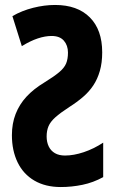

<svg xmlns="http://www.w3.org/2000/svg" viewBox="-20 -744 466 774"><path d="M202 -724Q292 -724 342 -674Q392 -624 392 -533Q392 -491 382.5 -458Q373 -425 356 -399.5Q339 -374 314.5 -353Q290 -332 260 -313Q223 -289 203 -271Q183 -253 175.5 -235Q168 -217 168 -194Q168 -171 176.5 -153.5Q185 -136 201.5 -126.5Q218 -117 242 -117Q277 -117 317.5 -130.5Q358 -144 396 -169V-30Q356 -8 312.5 1Q269 10 225 10Q163 10 118.5 -16Q74 -42 51 -89.5Q28 -137 28 -199Q28 -246 43 -284.5Q58 -323 86.5 -354Q115 -385 158 -411Q197 -435 218 -452.5Q239 -470 246.5 -488Q254 -506 254 -532Q254 -561 237.5 -580Q221 -599 188 -599Q162 -599 132 -589Q102 -579 68 -558L30 -679Q68 -701 113.5 -712.5Q159 -724 202 -724Z"/></svg>

Font: Noto Sans Display ExtraCondensed
Style: Bold
Weight: 700
Width: 2
Designer: Monotype Design Team
Foundry: Monotype Imaging Inc.
Version: Version 2.003